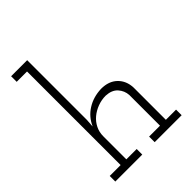

<svg xmlns="http://www.w3.org/2000/svg" viewBox="-214 -861 972 972"><g transform="rotate(-45 272.5 -375.0)"><path d="M317 -40H395V-260Q393 -292 371.5 -316Q350 -340 308 -342Q278 -342 250 -331.5Q222 -321 200.5 -303Q179 -285 166.5 -260Q154 -235 154 -205V-40H228V0H35V-40H113V-710H39V-750H154V-323L151 -278Q172 -326 215.5 -353.5Q259 -381 316 -383Q371 -383 403 -352Q435 -321 437 -271V-40H510V0H317Z"/></g></svg>

Font: Josefin Slab
Style: Regular
Weight: 400
Designer: Santiago Orozco
Foundry: Typemade
Version: Version 1.000